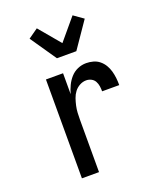

<svg xmlns="http://www.w3.org/2000/svg" viewBox="-143 -861 785 949"><g transform="rotate(-20 250.0 -386.5)"><path d="M122 0V-520H212V-410Q218 -432 228 -453Q238 -474 253.5 -491.5Q269 -509 290.5 -518.5Q312 -528 336 -528Q354 -528 372.5 -523Q391 -518 405.5 -506Q420 -494 429.5 -478Q439 -462 444 -444Q449 -426 451 -407.5Q453 -389 453 -370H363Q363 -384 361 -397.5Q359 -411 352.5 -423Q346 -435 333.5 -441.5Q321 -448 307 -448Q289 -448 272.5 -439Q256 -430 245 -415.5Q234 -401 228 -383.5Q222 -366 218 -348Q214 -330 213 -312Q212 -294 212 -276V0ZM209 -600 115 -737 166 -773 260 -661 354 -773 405 -737 311 -600Z"/></g></svg>

Font: Iosevka Medium
Style: Regular
Weight: 500
Monospace: yes
Designer: Belleve Invis
Foundry: Belleve Invis
Version: Version 32.5.0; ttfautohint (v1.8.4)